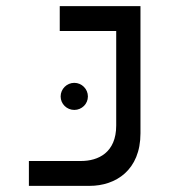

<svg xmlns="http://www.w3.org/2000/svg" viewBox="-20 -606 626 626"><path d="M74.2 0H272C357.4 0 438 -51.3 438 -171.4V-585.9H174.8V-504.9H358.9V-196.8C358.9 -107.9 299.8 -81.1 244.1 -81.1H74.2ZM222.2 -247.6C246.6 -247.6 266.6 -267.1 266.6 -291.5C266.6 -315.9 246.6 -335.9 222.2 -335.9C197.8 -335.9 177.7 -315.9 177.7 -291.5C177.7 -267.1 197.8 -247.6 222.2 -247.6Z"/></svg>

Font: Cascadia Mono PL SemiLight
Style: Regular
Weight: 350
Monospace: yes
Designer: Aaron Bell
Foundry: Saja Typeworks
Version: Version 2404.023